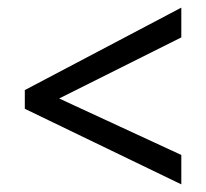

<svg xmlns="http://www.w3.org/2000/svg" viewBox="-20 -574 540 503"><path d="M45 -289V-338L455 -554V-476L135 -316L455 -168V-91Z"/></svg>

Font: Noto Sans Gurmukhi SemiCondensed
Style: Regular
Weight: 400
Width: 4
Designer: Jelle Bosma - Monotype Design Team
Foundry: Monotype Imaging Inc.
Version: Version 2.004; ttfautohint (v1.8.4.7-5d5b)